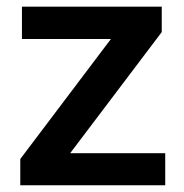

<svg xmlns="http://www.w3.org/2000/svg" viewBox="-20 -548 543 568"><path d="M458.5 -453.1V-528.3H44.9V-432.6H308.1L40 -77.6V0H468.8V-94.7H187.5Z"/></svg>

Font: Shabnam Medium
Style: Regular
Weight: 500
Foundry: DejaVu fonts team - Redesigned by Saber Rastikerdar - Based on Vazir font
Version: Version 5.0.1